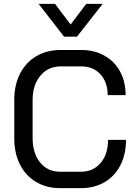

<svg xmlns="http://www.w3.org/2000/svg" viewBox="-20 -967 709 995"><path d="M54 -250V-450Q54 -527 84 -585.5Q114 -644 168.5 -676Q223 -708 295 -708H401Q469 -708 521.5 -678.5Q574 -649 602.5 -596Q631 -543 631 -474H538Q538 -541 500.5 -582Q463 -623 401 -623H295Q230 -623 189.5 -575Q149 -527 149 -448V-252Q149 -173 188 -125Q227 -77 291 -77H399Q463 -77 501.5 -122.5Q540 -168 540 -242H633Q633 -168 604 -111Q575 -54 522 -23Q469 8 399 8H291Q221 8 167 -24Q113 -56 83.5 -114.5Q54 -173 54 -250ZM180 -947H265L346 -840L427 -947H512L379 -777H312Z"/></svg>

Font: Bai Jamjuree Medium
Style: Regular
Weight: 500
Version: Version 1.000; ttfautohint (v1.6)